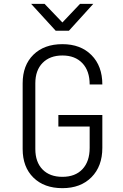

<svg xmlns="http://www.w3.org/2000/svg" viewBox="-20 -970 640 1000"><path d="M305 10Q210 10 154 -45Q98 -100 98 -194V-536Q98 -630 154 -685Q210 -740 305 -740Q400 -740 456.5 -683Q513 -626 513 -530H447Q447 -601 409 -641Q371 -681 305 -681Q240 -681 202 -642.5Q164 -604 164 -536V-194Q164 -126 201.5 -87.5Q239 -49 305 -49Q372 -49 409.5 -89Q447 -129 447 -200V-311H284V-371H513V-200Q513 -104 456.5 -47Q400 10 305 10ZM270 -810 142 -950H212L305 -853L397 -950H466L339 -810Z"/></svg>

Font: JetBrains Mono NL ExtraLight
Style: Regular
Weight: 200
Designer: Philipp Nurullin, Konstantin Bulenkov
Foundry: JetBrains
Version: Version 2.304; ttfautohint (v1.8.4.7-5d5b)